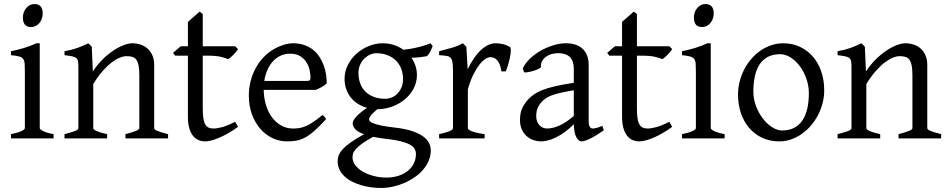

<svg xmlns="http://www.w3.org/2000/svg" viewBox="-20 -682 4672 946"><path d="M34.2 0V-21Q67.4 -27.8 85 -35.9Q102.5 -43.9 102.5 -50.8V-327.1Q102.5 -352.1 101.6 -367.4Q100.6 -382.8 94.2 -391.4Q87.9 -399.9 74 -403.8Q60.1 -407.7 34.2 -410.2V-429.7Q49.3 -432.6 66.2 -436.8Q83 -440.9 99.6 -446Q116.2 -451.2 131.3 -457Q146.5 -462.9 159.2 -468.8H175.8V-50.8Q175.8 -44.9 192.1 -36.4Q208.5 -27.8 244.1 -21V0ZM190.4 -615.7Q190.4 -602.1 186 -589.8Q181.6 -577.6 174.1 -568.6Q166.5 -559.6 156.2 -554.2Q146 -548.8 133.8 -548.8Q111.8 -548.8 102.3 -561Q92.8 -573.2 92.8 -595.7Q92.8 -609.4 97.2 -621.6Q101.6 -633.8 109.4 -642.8Q117.2 -651.9 127.2 -657Q137.2 -662.1 148.9 -662.1Q190.4 -662.1 190.4 -615.7Z M598.1 0V-21Q633.3 -30.3 649.9 -37.1Q666.5 -43.9 666.5 -50.8V-309.1Q666.5 -338.9 663.1 -357.4Q659.7 -376 652.3 -386.7Q645 -397.5 633.1 -401.4Q621.1 -405.3 604 -405.3Q588.9 -405.3 570.3 -397.9Q551.8 -390.6 530.5 -374.5Q509.3 -358.4 486.1 -332.3Q462.9 -306.2 439.5 -268.1V-50.8Q439.5 -43.5 457.8 -35.6Q476.1 -27.8 507.8 -21V0H297.9V-21Q330.1 -29.3 348.1 -35.9Q366.2 -42.5 366.2 -50.8V-347.2Q366.2 -366.2 364.7 -377.4Q363.3 -388.7 356.7 -395Q350.1 -401.4 336.4 -404.3Q322.8 -407.2 297.9 -410.2V-429.7Q331.1 -435.1 359.4 -445.1Q387.7 -455.1 415 -468.8L432.1 -451.7L437.5 -330.1Q459 -362.8 484.9 -388.4Q510.7 -414.1 537.1 -431.9Q563.5 -449.7 588.1 -459.2Q612.8 -468.8 631.8 -468.8Q652.8 -468.8 672.4 -462.4Q691.9 -456.1 706.8 -442.9Q721.7 -429.7 730.7 -409.4Q739.7 -389.2 739.7 -361.8V-50.8Q739.7 -43.9 754.6 -37.4Q769.5 -30.8 808.1 -21V0Z M1152.8 -57.1Q1128.9 -39.6 1105.5 -26.1Q1082 -12.7 1060.8 -3.7Q1039.6 5.4 1021.5 10Q1003.4 14.6 990.7 14.6Q973.6 14.6 958.3 8.3Q942.9 2 931.2 -12.5Q919.4 -26.9 912.6 -50.3Q905.8 -73.7 905.8 -107.9V-407.7H842.8L832.5 -421.4L870.6 -454.1H905.8V-574.2L963.9 -625L979 -612.8V-454.1H1138.7L1152.8 -439.9Q1148.4 -433.1 1141.8 -425.3Q1135.3 -417.5 1128.4 -410.6Q1121.6 -403.8 1115 -398.2Q1108.4 -392.6 1103.5 -390.6Q1091.8 -396.5 1067.9 -402.1Q1043.9 -407.7 1004.4 -407.7H979V-149.9Q979 -120.6 981.7 -101.1Q984.4 -81.5 990.7 -70.1Q997.1 -58.6 1007.1 -53.7Q1017.1 -48.8 1031.7 -48.8Q1048.8 -48.8 1074.7 -55.7Q1100.6 -62.5 1138.7 -82Z M1409.2 -417.5Q1383.8 -417.5 1362.5 -407.7Q1341.3 -397.9 1325 -380.1Q1308.6 -362.3 1297.6 -337.6Q1286.6 -313 1282.2 -283.2H1491.2Q1502.4 -283.2 1506.1 -286.9Q1509.8 -290.5 1509.8 -300.8Q1509.8 -314 1506.1 -333.7Q1502.4 -353.5 1491.5 -372.3Q1480.5 -391.1 1460.7 -404.3Q1440.9 -417.5 1409.2 -417.5ZM1589.8 -272Q1581.1 -262.2 1566.4 -253.9Q1551.8 -245.6 1536.1 -239.3H1279.3Q1279.8 -201.2 1289.8 -166.7Q1299.8 -132.3 1318.6 -106.2Q1337.4 -80.1 1364 -64.5Q1390.6 -48.8 1423.8 -48.8Q1439 -48.8 1453.4 -50.8Q1467.8 -52.7 1484.4 -59.6Q1501 -66.4 1521.2 -79.6Q1541.5 -92.8 1568.8 -115.2Q1575.2 -111.8 1579.8 -105.5Q1584.5 -99.1 1586.9 -95.2Q1554.2 -59.6 1529.5 -37.8Q1504.9 -16.1 1483.2 -4.4Q1461.4 7.3 1440.2 11Q1418.9 14.6 1394 14.6Q1356.4 14.6 1322.5 -1.5Q1288.6 -17.6 1262.7 -47.1Q1236.8 -76.7 1221.4 -118.4Q1206.1 -160.2 1206.1 -211.9Q1206.1 -244.6 1213.4 -276.4Q1220.7 -308.1 1234.6 -336.4Q1248.5 -364.7 1268.6 -388.7Q1288.6 -412.6 1314 -430.2Q1324.7 -437.5 1338.1 -444.6Q1351.6 -451.7 1366.2 -457Q1380.9 -462.4 1395.3 -465.6Q1409.7 -468.8 1422.9 -468.8Q1454.6 -468.8 1479.5 -460Q1504.4 -451.2 1522.9 -436.3Q1541.5 -421.4 1554.2 -401.6Q1566.9 -381.8 1575 -359.9Q1583 -337.9 1586.4 -315.2Q1589.8 -292.5 1589.8 -272Z M1965.8 -293Q1965.8 -318.8 1957.3 -342Q1948.7 -365.2 1931.9 -382.6Q1915 -399.9 1889.9 -409.9Q1864.7 -419.9 1832 -419.9Q1819.8 -419.9 1804.9 -413.6Q1790 -407.2 1776.9 -395Q1763.7 -382.8 1754.9 -364.3Q1746.1 -345.7 1746.1 -321.8Q1746.1 -295.9 1754.2 -272.7Q1762.2 -249.5 1778.6 -232.4Q1794.9 -215.3 1820.1 -205.3Q1845.2 -195.3 1879.9 -195.3Q1894 -195.3 1909.4 -201.4Q1924.8 -207.5 1937.3 -220Q1949.7 -232.4 1957.8 -250.5Q1965.8 -268.6 1965.8 -293ZM1881.8 2Q1863.3 0 1847.7 -2.4Q1832 -4.9 1818.4 -7.8Q1783.2 11.2 1762.9 26.4Q1742.7 41.5 1732.4 53.5Q1722.2 65.4 1719.5 75.2Q1716.8 85 1716.8 92.8Q1716.8 113.3 1730.5 131.6Q1744.1 149.9 1767.1 163.3Q1790 176.8 1820.3 184.8Q1850.6 192.9 1883.8 192.9Q1916.5 192.9 1943.4 184.1Q1970.2 175.3 1989.3 159.9Q2008.3 144.5 2018.8 123.3Q2029.3 102.1 2029.3 76.7Q2029.3 63 2022.9 51.5Q2016.6 40 2000 30.8Q1983.4 21.5 1954.8 14.2Q1926.3 6.8 1881.8 2ZM2034.2 -313Q2034.2 -275.4 2017.3 -244.4Q2000.5 -213.4 1973.1 -191.2Q1945.8 -168.9 1911.1 -156.5Q1876.5 -144 1840.8 -144H1838.9Q1815.4 -124.5 1806.6 -111.6Q1797.9 -98.6 1797.9 -95.7Q1797.9 -89.8 1803 -84.2Q1808.1 -78.6 1822 -73.5Q1835.9 -68.4 1860.4 -63.2Q1884.8 -58.1 1922.9 -53.7Q1976.1 -47.9 2010.7 -36.1Q2045.4 -24.4 2065.9 -9Q2086.4 6.3 2094.5 23.9Q2102.5 41.5 2102.5 58.6Q2102.5 85.4 2092.3 109.6Q2082 133.8 2064.5 154.3Q2046.9 174.8 2022.9 191.4Q1999 208 1971.7 219.7Q1944.3 231.4 1915 237.8Q1885.7 244.1 1856.9 244.1Q1834 244.1 1809.6 241Q1785.2 237.8 1761.2 231Q1737.3 224.1 1716.1 213.6Q1694.8 203.1 1678.7 188.2Q1662.6 173.3 1653.1 154.5Q1643.6 135.7 1643.6 111.8Q1643.6 99.1 1648.2 85.2Q1652.8 71.3 1667 55.2Q1681.2 39.1 1706.5 20.5Q1731.9 2 1773.9 -20.5Q1742.2 -31.7 1730 -45.9Q1717.8 -60.1 1717.8 -74.7Q1717.8 -78.6 1720.2 -85.2Q1722.7 -91.8 1730.2 -101.3Q1737.8 -110.8 1751.7 -123Q1765.6 -135.3 1788.1 -150.9Q1763.2 -157.7 1742.9 -170.7Q1722.7 -183.6 1708.3 -201.9Q1693.8 -220.2 1685.8 -243.4Q1677.7 -266.6 1677.7 -293.9Q1677.7 -329.6 1693.8 -361.6Q1710 -393.6 1736.3 -417.2Q1762.7 -440.9 1796.4 -454.8Q1830.1 -468.8 1865.7 -468.8Q1895 -468.8 1920.7 -460.4Q1946.3 -452.1 1967.3 -437Q1992.7 -439.5 2013.2 -443.4Q2033.7 -447.3 2050 -451.7Q2066.4 -456.1 2079.1 -460.4Q2091.8 -464.8 2102.1 -468.8L2111.8 -454.1Q2106 -440.4 2100.6 -429Q2095.2 -417.5 2084 -405.3Q2065.4 -401.9 2047.6 -399.9Q2029.8 -397.9 2007.3 -397Q2020 -378.4 2027.1 -357.4Q2034.2 -336.4 2034.2 -313Z M2492.7 -450.7Q2497.1 -447.8 2496.8 -433.6Q2496.6 -419.4 2492.9 -400.9Q2489.3 -382.3 2483.4 -362.8Q2477.5 -343.3 2471.7 -330.1H2450.7Q2447.8 -349.6 2442.4 -363.3Q2437 -377 2429.9 -385Q2422.9 -393.1 2414.3 -396.7Q2405.8 -400.4 2396.5 -400.4Q2385.7 -400.4 2371.3 -391.4Q2356.9 -382.3 2341.8 -363Q2326.7 -343.8 2311.8 -313.7Q2296.9 -283.7 2285.2 -242.2V-50.8Q2285.2 -43.5 2303.5 -35.6Q2321.8 -27.8 2367.7 -21V0H2143.6V-21Q2175.8 -28.3 2193.8 -35.4Q2211.9 -42.5 2211.9 -50.8V-335Q2211.9 -351.1 2210.9 -362.1Q2210 -373 2208.5 -379.9Q2207 -386.7 2204.8 -390.6Q2202.6 -394.5 2200.7 -397Q2197.3 -400.4 2193.1 -402.6Q2189 -404.8 2182.4 -406.2Q2175.8 -407.7 2166.5 -408.4Q2157.2 -409.2 2143.6 -410.2V-429.7Q2175.3 -438 2205.8 -446.5Q2236.3 -455.1 2260.7 -468.8L2277.8 -451.7L2284.2 -340.8Q2297.4 -367.7 2312.7 -391.1Q2328.1 -414.6 2345.7 -431.9Q2363.3 -449.2 2382.6 -459Q2401.9 -468.8 2422.9 -468.8Q2438.5 -468.8 2456.5 -464.8Q2474.6 -460.9 2492.7 -450.7Z M2674.8 -48.8Q2704.1 -48.8 2737.1 -63.7Q2770 -78.6 2807.1 -110.8V-237.3Q2766.1 -230.5 2739.5 -224.1Q2712.9 -217.8 2695.8 -211.2Q2678.7 -204.6 2668.5 -197.3Q2658.2 -189.9 2650.4 -181.6Q2637.7 -168.5 2629.9 -151.6Q2622.1 -134.8 2622.1 -111.8Q2622.1 -92.3 2627.9 -80.1Q2633.8 -67.9 2642.1 -60.8Q2650.4 -53.7 2659.4 -51.3Q2668.5 -48.8 2674.8 -48.8ZM2955.1 -40Q2913.6 -11.2 2886.5 1.7Q2859.4 14.6 2845.7 14.6Q2829.6 14.6 2818.8 -7.8Q2808.1 -30.3 2807.1 -69.8Q2785.2 -47.9 2763.2 -31.7Q2741.2 -15.6 2720.2 -5.4Q2699.2 4.9 2680.4 9.8Q2661.6 14.6 2646 14.6Q2628.4 14.6 2609.9 8.8Q2591.3 2.9 2576.4 -9.8Q2561.5 -22.5 2551.8 -42.5Q2542 -62.5 2542 -90.8Q2542 -127.9 2554.9 -152.8Q2567.9 -177.7 2585.9 -195.8Q2597.7 -207.5 2612.5 -218Q2627.4 -228.5 2652.1 -238.3Q2676.8 -248 2713.9 -256.8Q2751 -265.6 2807.1 -273.9V-342.8Q2807.1 -359.4 2803.2 -373.8Q2799.3 -388.2 2790 -398.7Q2780.8 -409.2 2764.9 -414.8Q2749 -420.4 2725.1 -419.9Q2709.5 -419.4 2694.3 -414.6Q2679.2 -409.7 2668 -400.9Q2656.7 -392.1 2650.4 -380.1Q2644 -368.2 2645.5 -353.5Q2646 -349.1 2635.5 -343.5Q2625 -337.9 2610.6 -333.5Q2596.2 -329.1 2582.3 -326.7Q2568.4 -324.2 2562.5 -325.7L2555.7 -344.7Q2566.9 -369.1 2589.8 -391.6Q2612.8 -414.1 2642.3 -431.2Q2671.9 -448.2 2704.8 -458.5Q2737.8 -468.8 2768.6 -468.8Q2822.3 -468.8 2851.3 -440.7Q2880.4 -412.6 2880.4 -362.3V-86.9Q2880.4 -66.4 2885.7 -57.6Q2891.1 -48.8 2899.9 -48.8Q2906.7 -48.8 2917.5 -51.3Q2928.2 -53.7 2947.8 -62Z M3292 -57.1Q3268.1 -39.6 3244.6 -26.1Q3221.2 -12.7 3200 -3.7Q3178.7 5.4 3160.6 10Q3142.6 14.6 3129.9 14.6Q3112.8 14.6 3097.4 8.3Q3082 2 3070.3 -12.5Q3058.6 -26.9 3051.8 -50.3Q3044.9 -73.7 3044.9 -107.9V-407.7H2981.9L2971.7 -421.4L3009.8 -454.1H3044.9V-574.2L3103 -625L3118.2 -612.8V-454.1H3277.8L3292 -439.9Q3287.6 -433.1 3281 -425.3Q3274.4 -417.5 3267.6 -410.6Q3260.7 -403.8 3254.2 -398.2Q3247.6 -392.6 3242.7 -390.6Q3231 -396.5 3207 -402.1Q3183.1 -407.7 3143.6 -407.7H3118.2V-149.9Q3118.2 -120.6 3120.8 -101.1Q3123.5 -81.5 3129.9 -70.1Q3136.2 -58.6 3146.2 -53.7Q3156.2 -48.8 3170.9 -48.8Q3188 -48.8 3213.9 -55.7Q3239.7 -62.5 3277.8 -82Z M3340.3 0V-21Q3373.5 -27.8 3391.1 -35.9Q3408.7 -43.9 3408.7 -50.8V-327.1Q3408.7 -352.1 3407.7 -367.4Q3406.7 -382.8 3400.4 -391.4Q3394 -399.9 3380.1 -403.8Q3366.2 -407.7 3340.3 -410.2V-429.7Q3355.5 -432.6 3372.3 -436.8Q3389.2 -440.9 3405.8 -446Q3422.4 -451.2 3437.5 -457Q3452.6 -462.9 3465.3 -468.8H3481.9V-50.8Q3481.9 -44.9 3498.3 -36.4Q3514.6 -27.8 3550.3 -21V0ZM3496.6 -615.7Q3496.6 -602.1 3492.2 -589.8Q3487.8 -577.6 3480.2 -568.6Q3472.7 -559.6 3462.4 -554.2Q3452.1 -548.8 3439.9 -548.8Q3418 -548.8 3408.4 -561Q3398.9 -573.2 3398.9 -595.7Q3398.9 -609.4 3403.3 -621.6Q3407.7 -633.8 3415.5 -642.8Q3423.3 -651.9 3433.3 -657Q3443.4 -662.1 3455.1 -662.1Q3496.6 -662.1 3496.6 -615.7Z M3965.3 -222.2Q3965.3 -260.7 3952.6 -295.7Q3939.9 -330.6 3919.9 -357.2Q3899.9 -383.8 3874.5 -399.4Q3849.1 -415 3824.2 -415Q3787.1 -415 3761.7 -400.9Q3736.3 -386.7 3720.9 -362.1Q3705.6 -337.4 3698.7 -303.7Q3691.9 -270 3691.9 -231Q3691.9 -192.4 3705.6 -157.5Q3719.2 -122.6 3740 -96.2Q3760.7 -69.8 3785.6 -54.4Q3810.5 -39.1 3833 -39.1Q3867.7 -39.1 3892.6 -52Q3917.5 -64.9 3933.6 -88.9Q3949.7 -112.8 3957.5 -146.5Q3965.3 -180.2 3965.3 -222.2ZM4041 -236.8Q4041 -204.1 4032.7 -172.9Q4024.4 -141.6 4009.8 -113.8Q3995.1 -85.9 3974.6 -62.3Q3954.1 -38.6 3929.4 -21.5Q3904.8 -4.4 3877 5.1Q3849.1 14.6 3819.3 14.6Q3772.9 14.6 3735.6 -2.9Q3698.2 -20.5 3671.6 -51.3Q3645 -82 3630.6 -124.5Q3616.2 -167 3616.2 -216.8Q3616.2 -249 3624.3 -280.3Q3632.3 -311.5 3646.7 -339.6Q3661.1 -367.7 3681.4 -391.4Q3701.7 -415 3726.3 -432.1Q3751 -449.2 3779.5 -459Q3808.1 -468.8 3838.4 -468.8Q3884.3 -468.8 3921.6 -451.2Q3959 -433.6 3985.6 -402.6Q4012.2 -371.6 4026.6 -329.1Q4041 -286.6 4041 -236.8Z M4407.2 0V-21Q4442.4 -30.3 4459 -37.1Q4475.6 -43.9 4475.6 -50.8V-309.1Q4475.6 -338.9 4472.2 -357.4Q4468.8 -376 4461.4 -386.7Q4454.1 -397.5 4442.1 -401.4Q4430.2 -405.3 4413.1 -405.3Q4397.9 -405.3 4379.4 -397.9Q4360.8 -390.6 4339.6 -374.5Q4318.4 -358.4 4295.2 -332.3Q4272 -306.2 4248.5 -268.1V-50.8Q4248.5 -43.5 4266.8 -35.6Q4285.2 -27.8 4316.9 -21V0H4106.9V-21Q4139.2 -29.3 4157.2 -35.9Q4175.3 -42.5 4175.3 -50.8V-347.2Q4175.3 -366.2 4173.8 -377.4Q4172.4 -388.7 4165.8 -395Q4159.2 -401.4 4145.5 -404.3Q4131.8 -407.2 4106.9 -410.2V-429.7Q4140.1 -435.1 4168.5 -445.1Q4196.8 -455.1 4224.1 -468.8L4241.2 -451.7L4246.6 -330.1Q4268.1 -362.8 4293.9 -388.4Q4319.8 -414.1 4346.2 -431.9Q4372.6 -449.7 4397.2 -459.2Q4421.9 -468.8 4440.9 -468.8Q4461.9 -468.8 4481.4 -462.4Q4501 -456.1 4515.9 -442.9Q4530.8 -429.7 4539.8 -409.4Q4548.8 -389.2 4548.8 -361.8V-50.8Q4548.8 -43.9 4563.7 -37.4Q4578.6 -30.8 4617.2 -21V0Z"/></svg>

Font: Noto Serif Devanagari
Style: Bold
Weight: 700
Designer: Monotype Design Team
Foundry: Monotype Imaging Inc.
Version: Version 1.01